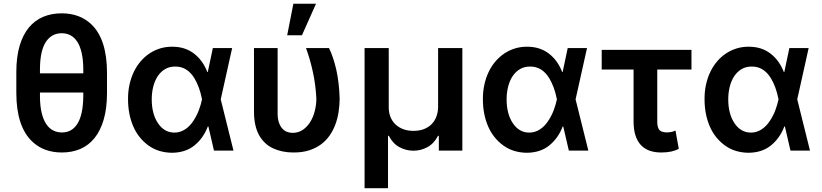

<svg xmlns="http://www.w3.org/2000/svg" viewBox="-20 -801 4371 1021"><path d="M309.3 9.9Q212 9.9 150.6 -49Q67.5 -128.6 66.8 -305V-417.3Q66.8 -497.9 84.2 -556.8Q101.6 -615.8 133.3 -654.3Q165.1 -692.8 209.5 -711.5Q253.9 -730.1 307.9 -730.1Q404.5 -730.1 465.9 -671.5Q547.9 -593.4 549 -417.3V-305Q548.7 -223.7 531.2 -164.4Q513.8 -105.1 482.4 -66.4Q451 -27.7 407 -8.9Q362.9 9.9 309.3 9.9ZM422.9 -411.2V-436.8Q422.2 -485.1 414.1 -520.4Q405.9 -555.8 391 -578.8Q376.1 -601.9 355.1 -613.1Q334.2 -624.3 307.9 -624.3Q254.6 -624.3 224.1 -578.3Q193.5 -532.3 192.5 -436.8V-411.2ZM309.3 -96.6Q335.6 -96.6 356.4 -108.1Q377.1 -119.7 391.9 -143.3Q406.6 -166.9 414.4 -202.8Q422.2 -238.6 422.9 -287.3V-308.9H192.5V-287.3Q192.8 -237.2 201.5 -201.2Q210.2 -165.1 225.5 -141.9Q240.8 -118.6 262.1 -107.6Q283.4 -96.6 309.3 -96.6Z M893.1 11.4Q820.7 9.9 769.5 -27.3Q714.8 -67.1 687.9 -130.7Q660.9 -194.6 660.9 -272.7Q660.5 -314.3 668.7 -351.2Q676.8 -388.1 691.9 -419.4Q707 -450.6 728.5 -475.5Q750 -500.4 776.3 -517.6Q802.6 -534.8 832.9 -543.9Q863.3 -552.9 896.3 -552.6Q963.8 -552.6 1011.4 -516.3Q1058.6 -480.1 1082.7 -417.6H1084.9L1111.9 -545.5H1214.5L1153.8 -272.7L1221.6 0H1117.9L1088.1 -128.6H1085.2Q1061.8 -66.8 1014.6 -28.1Q967 11 893.1 11.4ZM907.7 -95.9Q924 -95.9 938.6 -100.7Q953.1 -105.5 965.7 -114Q978.3 -122.5 989.2 -133.9Q1000 -145.2 1008.5 -158.7Q1026.6 -185.7 1037.6 -215.6Q1048.7 -245.4 1054 -271.3L1054.3 -272.7L1054 -274.1Q1041.5 -339.1 1013.5 -385.3Q975.5 -447.1 913 -447.1Q881.7 -447.4 858.1 -433.6Q834.5 -419.7 818.7 -395.8Q802.9 -371.8 794.9 -340Q786.9 -308.2 786.9 -273.1Q786.9 -194.6 820.7 -144.9Q854 -95.9 907.7 -95.9Z M1539.8 9.9Q1480.1 9.9 1432.2 -12.1Q1384.2 -34.4 1356.9 -83.8Q1331.3 -130.7 1330.6 -206V-545.5H1456.3V-204.5Q1455.6 -173.7 1462.2 -152.7Q1468.8 -131.7 1479.9 -118.8Q1491.1 -105.8 1505.7 -100.1Q1520.2 -94.5 1535.9 -94.5Q1566.4 -94.5 1590 -110.4Q1613.6 -126.4 1629.6 -152.2Q1645.6 -177.9 1653.9 -210.6Q1662.3 -243.3 1662.3 -277Q1658.7 -349.8 1643.8 -418.3Q1628.9 -486.9 1607.2 -545.5H1729.4Q1751.8 -501.1 1767.8 -432.5Q1783.4 -364.7 1786.2 -277Q1785.9 -240.4 1780.4 -204.9Q1774.9 -169.4 1762.8 -137.4Q1750.7 -105.5 1731.5 -78.5Q1712.4 -51.5 1685 -31.8Q1657.7 -12.1 1621.6 -0.9Q1585.6 10.3 1539.8 9.9ZM1585.6 -613.3H1507.1L1540.1 -781.2H1660.5Z M2043.3 199.9H1918.7V-545.5H2047.2V-229.4Q2047.2 -202.1 2056.3 -179.3Q2065.3 -156.6 2082.4 -140.1Q2099.4 -123.6 2123.8 -114.3Q2148.1 -105.1 2178.6 -105.1Q2210.2 -105.1 2234.4 -114.5Q2258.5 -123.9 2275 -140.6Q2291.5 -157.3 2300.2 -180Q2308.9 -202.8 2309.7 -229.4V-545.5H2438.6V0H2313.6V-78.8H2309.3Q2287.6 -36.9 2252.1 -18.1Q2217.7 0.4 2178.6 0.4Q2139.6 0.4 2104.8 -18.1Q2069.2 -36.9 2047.6 -78.8H2043.3Z M2780.2 11.4Q2707.7 9.9 2656.6 -27.3Q2601.9 -67.1 2574.9 -130.7Q2547.9 -194.6 2547.9 -272.7Q2547.6 -314.3 2555.8 -351.2Q2563.9 -388.1 2579 -419.4Q2594.1 -450.6 2615.6 -475.5Q2637.1 -500.4 2663.4 -517.6Q2689.6 -534.8 2720 -543.9Q2750.4 -552.9 2783.4 -552.6Q2850.9 -552.6 2898.4 -516.3Q2945.7 -480.1 2969.8 -417.6H2971.9L2998.9 -545.5H3101.6L3040.8 -272.7L3108.7 0H3005L2975.1 -128.6H2972.3Q2948.9 -66.8 2901.6 -28.1Q2854 11 2780.2 11.4ZM2794.7 -95.9Q2811.1 -95.9 2825.6 -100.7Q2840.2 -105.5 2852.8 -114Q2865.4 -122.5 2876.2 -133.9Q2887.1 -145.2 2895.6 -158.7Q2913.7 -185.7 2924.7 -215.6Q2935.7 -245.4 2941.1 -271.3L2941.4 -272.7L2941.1 -274.1Q2928.6 -339.1 2900.6 -385.3Q2862.6 -447.1 2800.1 -447.1Q2768.8 -447.4 2745.2 -433.6Q2721.6 -419.7 2705.8 -395.8Q2690 -371.8 2682 -340Q2674 -308.2 2674 -273.1Q2674 -194.6 2707.7 -144.9Q2741.1 -95.9 2794.7 -95.9Z M3496.1 9.9Q3460.9 9.9 3433.6 0Q3406.2 -9.9 3387.4 -30.4Q3368.6 -50.8 3358.8 -82.2Q3349.1 -113.6 3349.1 -156.2V-431.1H3179.7V-535.9H3657V-431.1H3475.1V-154.1Q3475.1 -109 3499.6 -101.2Q3511.4 -96.9 3524.5 -96.9Q3552.2 -96.9 3572.1 -106.9L3589.5 -9.9Q3554.7 9.9 3496.1 9.9Z M3958.8 11.4Q3886.4 9.9 3835.2 -27.3Q3780.5 -67.1 3753.6 -130.7Q3726.6 -194.6 3726.6 -272.7Q3726.2 -314.3 3734.4 -351.2Q3742.5 -388.1 3757.6 -419.4Q3772.7 -450.6 3794.2 -475.5Q3815.7 -500.4 3842 -517.6Q3868.3 -534.8 3898.6 -543.9Q3929 -552.9 3962 -552.6Q4029.5 -552.6 4077.1 -516.3Q4124.3 -480.1 4148.4 -417.6H4150.6L4177.6 -545.5H4280.2L4219.5 -272.7L4287.3 0H4183.6L4153.8 -128.6H4150.9Q4127.5 -66.8 4080.3 -28.1Q4032.7 11 3958.8 11.4ZM3973.4 -95.9Q3989.7 -95.9 4004.3 -100.7Q4018.8 -105.5 4031.4 -114Q4044 -122.5 4054.9 -133.9Q4065.7 -145.2 4074.2 -158.7Q4092.3 -185.7 4103.3 -215.6Q4114.3 -245.4 4119.7 -271.3L4120 -272.7L4119.7 -274.1Q4107.2 -339.1 4079.2 -385.3Q4041.2 -447.1 3978.7 -447.1Q3947.4 -447.4 3923.8 -433.6Q3900.2 -419.7 3884.4 -395.8Q3868.6 -371.8 3860.6 -340Q3852.6 -308.2 3852.6 -273.1Q3852.6 -194.6 3886.4 -144.9Q3919.7 -95.9 3973.4 -95.9Z"/></svg>

Font: Linik Sans SemiBold
Style: Regular
Weight: 600
Designer: Fonts by Rasmus Andersson / Changes by Cristiano Sobral with parts from Marc Monis
Foundry: rsms
Version: Version 3.020; ttfautohint (v1.6)